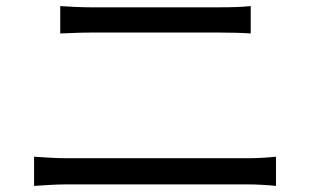

<svg xmlns="http://www.w3.org/2000/svg" viewBox="-20 -671 1040 631"><path d="M178 -651V-561C209 -562 242 -564 277 -564C326 -564 656 -564 705 -564C738 -564 776 -563 804 -561V-651C776 -648 741 -647 705 -647C654 -647 340 -647 277 -647C244 -647 210 -649 178 -651ZM92 -156V-60C126 -62 161 -65 197 -65C255 -65 738 -65 796 -65C823 -65 857 -63 887 -60V-156C858 -153 826 -151 796 -151C738 -151 255 -151 197 -151C161 -151 126 -154 92 -156Z"/></svg>

Font: Noto Sans CJK HK
Style: Regular
Weight: 400
Designer: Ryoko NISHIZUKA 西塚涼子 (kana, bopomofo & ideographs); Paul D. Hunt (Latin, Greek & Cyrillic); Sandoll Communications 산돌커뮤니
Foundry: Adobe
Version: Version 2.004;hotconv 1.0.118;makeotfexe 2.5.65603